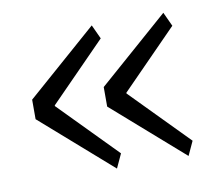

<svg xmlns="http://www.w3.org/2000/svg" viewBox="-54 -549 605 523"><g transform="rotate(-10 248.5 -288.0)"><path d="M248 -129 230 -90 35 -261V-315L230 -486L248 -447L93 -289V-287ZM446 -129 428 -90 233 -261V-315L428 -486L446 -447L291 -289V-287Z"/></g></svg>

Font: IBM Plex Sans Light
Style: Regular
Weight: 300
Designer: Mike Abbink, Paul van der Laan, Pieter van Rosmalen
Foundry: Bold Monday
Version: Version 3.201